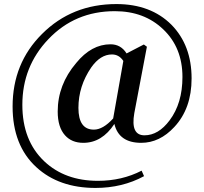

<svg xmlns="http://www.w3.org/2000/svg" viewBox="-20 -751 1005 945"><path d="M587 -451Q566 -483 531 -483Q474 -483 429 -419Q366 -327 366 -220Q366 -113 442 -113Q487 -113 537 -168ZM641 -194Q622 -85 691 -85Q760 -85 815 -159Q878 -243 878 -372Q878 -517 783 -607Q690 -696 545 -696Q349 -696 218 -558Q90 -424 90 -235Q90 -59 198 43Q300 139 462 139Q580 139 677 89L689 116Q582 174 450 174Q270 174 159 72Q42 -35 42 -227Q42 -440 187 -584Q334 -731 553 -731Q722 -731 824 -629Q923 -528 923 -365Q923 -217 838 -126Q766 -48 675 -48Q565 -48 543 -141Q482 -48 390 -48Q333 -48 300 -85Q264 -125 264 -202Q264 -334 355 -441Q430 -533 524 -533Q575 -533 603 -488L688 -532L703 -521Z"/></svg>

Font: Source Han Serif JP
Style: Bold
Weight: 700
Designer: Ryoko NISHIZUKA  (kana & ideographs); Frank Grießhammer (Latin, Greek & Cyrillic); Wenlong ZHANG  (bopomofo); Sandoll Co
Foundry: Adobe Systems Incorporated
Version: Version 1.000;PS 1;hotconv 16.6.53;makeotf.lib2.5.65590